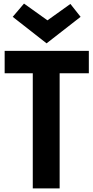

<svg xmlns="http://www.w3.org/2000/svg" viewBox="-20 -1052 522 1072"><path d="M476 -768V-643H290L313 -666V0H163V-666L185 -643H6V-768ZM51 -958 114 -1032 254 -932H236L373 -1030L430 -958L240 -810Z"/></svg>

Font: Yaldevi ExtraLight
Style: Regular
Weight: 200
Designer: Sol Matas, Rajitha Manaperi, Kosala Senevirathne
Foundry: Mooniak
Version: Version 1.100